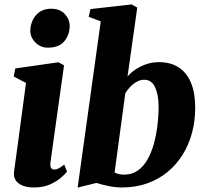

<svg xmlns="http://www.w3.org/2000/svg" viewBox="-20 -837 930 868"><path d="M133 10.5Q103 10.5 81.8 1.8Q60.5 -7 50.5 -22.8Q40.5 -38.5 43.5 -60Q45.5 -79 49.8 -107.8Q54 -136.5 59 -174.5Q64 -212.5 70.2 -257.8Q76.5 -303 83.2 -354.5Q90 -406 97.5 -462L42 -491L49 -527.5L244.5 -555.5L269.5 -541.5L208.5 -106Q206 -88 210.2 -79.2Q214.5 -70.5 225 -70.5Q234.5 -70.5 244.5 -75.5Q254.5 -80.5 270.5 -93L283 -61Q275 -50.5 255.8 -33.8Q236.5 -17 206 -3.2Q175.5 10.5 133 10.5ZM196 -621.5Q162 -621.5 138.8 -646.2Q115.5 -671 117 -701.5Q119 -741 143.5 -769.2Q168 -797.5 212 -797.5Q252 -797.5 273.8 -772.8Q295.5 -748 295 -719Q294.5 -679.5 270.8 -650.5Q247 -621.5 196 -621.5Z M556.5 -491Q571 -508.5 592.8 -523Q614.5 -537.5 641.2 -546.8Q668 -556 698.5 -556Q751.5 -556 788 -532.2Q824.5 -508.5 843.5 -462.5Q862.5 -416.5 862.5 -349.5Q862.5 -290.5 848.2 -237Q834 -183.5 806 -138.2Q778 -93 737.8 -59.8Q697.5 -26.5 645.5 -8Q593.5 10.5 531 10.5Q502 10.5 470.5 4Q439 -2.5 416 -10L331 11L435.5 -740.5L381 -761L389 -796L575.5 -817L600.5 -802.5ZM498 -57Q506.5 -52.5 517.2 -50Q528 -47.5 542 -47.5Q576 -47.5 601.8 -65.2Q627.5 -83 645.5 -113.8Q663.5 -144.5 674.8 -184.2Q686 -224 691.5 -268Q697 -312 697 -356Q697 -407 681.5 -441.8Q666 -476.5 631.5 -476.5Q614 -476.5 597.8 -467.2Q581.5 -458 568.5 -444.2Q555.5 -430.5 546.5 -415.5Z"/></svg>

Font: Merriweather 48pt Black
Style: Italic
Weight: 900
Italic angle: -7.8°
Version: Version 2.101